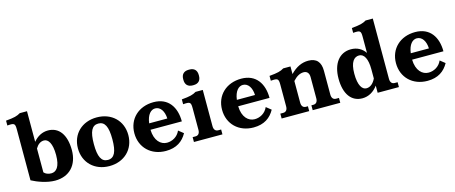

<svg xmlns="http://www.w3.org/2000/svg" viewBox="-46 -1389 4795 2024"><g transform="rotate(-15 2351.5 -377.0)"><path d="M30 -730V-677C106 -683 116 -678 116 -611V-56C179 -22 280 15 368 15C524 15 620 -88 620 -251C620 -421 547 -516 429 -516C366 -516 311 -486 269 -435V-769H190C154 -747 122 -738 30 -730ZM269 -102V-362C293 -403 324 -425 361 -425C407 -425 446 -373 446 -244C446 -115 402 -70 348 -70C315 -70 287 -81 269 -102Z M961 -52C891 -52 860 -113 860 -251C860 -389 891 -449 961 -449C1031 -449 1062 -389 1062 -251C1062 -113 1031 -52 961 -52ZM686 -251C686 -95 799 15 961 15C1123 15 1236 -95 1236 -251C1236 -407 1123 -516 961 -516C799 -516 686 -407 686 -251Z M1302 -251C1302 -95 1415 15 1577 15C1693 15 1764 -37 1808 -117L1754 -160C1727 -97 1667 -66 1610 -66C1542 -66 1479 -123 1476 -243H1818C1818 -397 1743 -516 1581 -516C1417 -516 1302 -407 1302 -251ZM1480 -312C1492 -406 1535 -448 1581 -448C1638 -448 1675 -392 1678 -312Z M2117 -111V-506H2038C2002 -484 1970 -475 1878 -467V-414C1954 -420 1964 -415 1964 -348V-111C1964 -74 1947 -53 1917 -53H1885V0H2196V-53H2164C2134 -53 2117 -74 2117 -111ZM1947 -660C1947 -609 1976 -580 2027 -580H2037C2088 -580 2117 -609 2117 -660V-670C2117 -721 2088 -750 2037 -750H2027C1976 -750 1947 -721 1947 -670Z M2259 -251C2259 -95 2372 15 2534 15C2650 15 2721 -37 2765 -117L2711 -160C2684 -97 2624 -66 2567 -66C2499 -66 2436 -123 2433 -243H2775C2775 -397 2700 -516 2538 -516C2374 -516 2259 -407 2259 -251ZM2437 -312C2449 -406 2492 -448 2538 -448C2595 -448 2632 -392 2635 -312Z M3074 -111V-347C3113 -390 3150 -411 3192 -411C3226 -411 3250 -388 3250 -343V-111C3250 -74 3233 -53 3203 -53H3181V0H3482V-53H3450C3420 -53 3403 -74 3403 -111V-371C3403 -466 3359 -516 3270 -516C3201 -516 3137 -488 3074 -423V-506H2995C2959 -484 2927 -475 2835 -467V-414C2911 -420 2921 -415 2921 -348V-111C2921 -74 2904 -53 2874 -53H2842V0H3143V-53H3121C3091 -53 3074 -74 3074 -111Z M3890 -257V-156C3865 -104 3830 -76 3789 -76C3743 -76 3704 -128 3704 -257C3704 -386 3748 -431 3802 -431C3857 -431 3890 -369 3890 -257ZM3530 -250C3530 -80 3603 15 3721 15C3789 15 3848 -20 3890 -78V0H4122V-53H4090C4060 -53 4043 -74 4043 -111V-769H3964C3928 -747 3896 -738 3804 -730V-677C3880 -683 3890 -678 3890 -611V-435C3855 -487 3802 -516 3735 -516C3608 -516 3530 -413 3530 -250Z M4157 -251C4157 -95 4270 15 4432 15C4548 15 4619 -37 4663 -117L4609 -160C4582 -97 4522 -66 4465 -66C4397 -66 4334 -123 4331 -243H4673C4673 -397 4598 -516 4436 -516C4272 -516 4157 -407 4157 -251ZM4335 -312C4347 -406 4390 -448 4436 -448C4493 -448 4530 -392 4533 -312Z"/></g></svg>

Font: LT Superior Serif ExtraBold
Style: Regular
Weight: 800
Designer: Daniel Lyons
Foundry: LyonsType
Version: Version 2.120;FEAKit 1.0